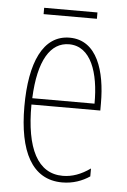

<svg xmlns="http://www.w3.org/2000/svg" viewBox="-49 -678 479 725"><g transform="rotate(5 190.0 -315.5)"><path d="M291 -641H89V-617H291ZM195 -537C94 -537 47 -429 47 -264C47 -94 99 10 214 10C255 10 290 -3 318 -22V-52C283 -27 249 -15 214 -15C119 -15 72 -106 73 -273H334V-301C334 -421 300 -537 195 -537ZM195 -512C278 -512 311 -414 310 -297H74C80 -442 125 -512 195 -512Z"/></g></svg>

Font: Noto Sans Myanmar UI ExtraCondensed Thin
Style: Regular
Weight: 100
Width: 2
Designer: Monotype Design Team
Foundry: Monotype Imaging Inc.
Version: Version 2.103